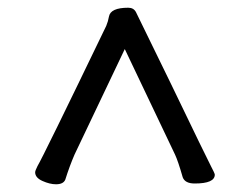

<svg xmlns="http://www.w3.org/2000/svg" viewBox="-20 -743 640 497"><path d="M125 -266Q109 -266 90 -274.5Q71 -283 71 -297Q71 -301 77 -313Q91 -336 255 -676Q260 -688 262 -700Q266 -723 312 -723Q326 -723 332 -711.5Q338 -700 423 -525Q515 -334 525.5 -314Q536 -294 536 -291Q536 -268 484 -268Q459 -268 453 -284Q441 -326 433 -343L303 -616L173 -343Q160 -313 149 -278Q144 -266 125 -266Z"/></svg>

Font: ToneOZ-Pinyin-WenKai-Medium
Style: Medium
Weight: 700
Designer: Fontworks Inc.
Foundry: ToneOZ
Version: Version 0.240331